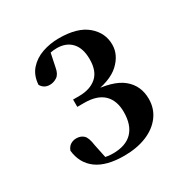

<svg xmlns="http://www.w3.org/2000/svg" viewBox="-115 -1017 635 655"><g transform="rotate(-30 202.5 -689.5)"><path d="M192.9 -459.5Q123.4 -459.5 85.6 -487.2Q47.8 -515 42.2 -566.3Q47.6 -580.9 57.9 -587Q68.2 -593.1 80.1 -593.1Q97.7 -593.1 108.6 -582.8Q119.5 -572.5 123.5 -541.5L137.1 -476.5L106.3 -498Q121.1 -491.8 134 -488.6Q146.8 -485.5 163.9 -485.5Q214.7 -485.5 240.4 -512.4Q266.1 -539.2 266.1 -590.1Q266.1 -635.5 240.7 -659.9Q215.4 -684.3 164.5 -684.3H137.4V-713.1H161.5Q204.5 -713.1 230 -735.2Q255.4 -757.3 255.4 -804Q255.4 -847.4 234.4 -870.1Q213.4 -892.8 176.7 -892.8Q163.6 -892.8 148.7 -889.8Q133.8 -886.8 115.6 -881L153 -898.8L140.2 -837.1Q136.2 -813.9 123.1 -805Q109.9 -796 94.3 -796Q71.6 -796 60.3 -815.5Q62.6 -851.3 82.7 -874.1Q102.8 -896.9 133.7 -907.7Q164.6 -918.5 199.7 -918.5Q272.5 -918.5 309.8 -887Q347.1 -855.4 347.1 -808.7Q347.1 -768.6 312.6 -736.5Q278 -704.4 202.3 -695.8L200.8 -705Q286.3 -700.8 324.3 -669.7Q362.4 -638.6 362.4 -586.1Q362.4 -548.1 340.9 -519.4Q319.5 -490.7 281.5 -475.1Q243.4 -459.5 192.9 -459.5Z"/></g></svg>

Font: Noto Serif TC
Style: Regular
Weight: 200
Designer: Ryoko NISHIZUKA 西塚涼子 (kana & ideographs); Frank Grießhammer (Latin, Greek & Cyrillic); Wenlong ZHANG 张文龙 (bopomofo); San
Foundry: Adobe
Version: Version 2.001;hotconv 1.1.0;makeotfexe 2.6.0